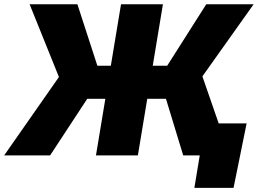

<svg xmlns="http://www.w3.org/2000/svg" viewBox="-58 -748 1241 924"><path d="M726.1 -727.5 605.5 0H403.8L524.4 -727.5ZM-38.1 0 225.6 -377.4 84.5 -727.5H314.5L410.6 -431.6H746.6L934.6 -727.5H1162.6L916 -380.4L1047.9 0H823.7L740.7 -272.5H361.8L183.1 0ZM877.4 156.2 903.3 0H856.4L881.8 -154.3H1128.9L1065.9 156.2Z"/></svg>

Font: Inter 28pt Black
Style: Italic
Weight: 900
Italic angle: -9.3988°
Designer: Rasmus Andersson
Foundry: rsms
Version: Version 4.001;git-66647c0bb